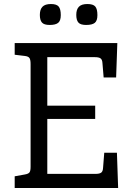

<svg xmlns="http://www.w3.org/2000/svg" viewBox="-20 -934 648 954"><path d="M567 0H53V-58L103 -67Q121 -70 126.5 -77.5Q132 -85 132 -105V-616Q132 -637 126.5 -645.5Q121 -654 103 -656L53 -662V-720H563L557 -549H495L489 -621Q488 -638 479.5 -644Q471 -650 451 -650H215V-409H453V-343H215V-70H454Q474 -70 482.5 -76Q491 -82 492 -99L498 -175H561ZM178 -860Q178 -887 191 -900.5Q204 -914 233 -914Q261 -914 271.5 -901.5Q282 -889 282 -859Q282 -831 269 -820.5Q256 -810 227 -810Q199 -810 188.5 -822Q178 -834 178 -860ZM359 -860Q359 -887 372 -900.5Q385 -914 414 -914Q443 -914 453.5 -901.5Q464 -889 464 -859Q464 -831 451 -820.5Q438 -810 408 -810Q380 -810 369.5 -822Q359 -834 359 -860Z"/></svg>

Font: Enriqueta
Style: Regular
Weight: 400
Designer: Viviana Monsalve, Gustavo Ibarra
Foundry: 72Puntos
Version: Version 2.000